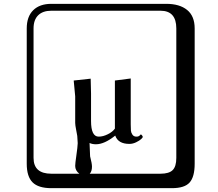

<svg xmlns="http://www.w3.org/2000/svg" viewBox="-20 -774 1140 1006"><path d="M583 -63Q526.9 -18.1 482.9 -18.1Q462.9 -18.1 449.2 -24.9Q452.1 43.9 452.1 44.9Q461.9 83 461.9 99.1Q461.9 123.5 450.2 136.2H820.8Q865.7 136.2 884.8 117.2Q903.8 98.1 903.8 53.2V-625Q903.8 -717.8 820.8 -717.8H249Q204.1 -717.8 179.9 -693.8Q155.8 -669.9 155.8 -625V53.2Q155.8 136.2 249 136.2H395.5Q374 119.6 374 95.2Q374 82 379.9 42Q386.7 -4.9 387.2 -23.9Q387.2 -29.8 384.8 -62Q383.8 -68.8 378.9 -94Q374 -119.1 374 -129.9V-269L366.2 -352.1L455.1 -361.8Q457 -307.6 457 -284.2V-140.1Q457 -58.1 497.1 -58.1Q520 -58.1 544.9 -70.6Q569.8 -83 582 -100.1V-352.1L665 -362.8V-122.1Q665 -100.1 666 -89.1Q667 -78.1 674.1 -68.1Q681.2 -58.1 694.8 -58.1Q706.1 -58.1 711.9 -64L717.8 -69.8Q719.7 -69.8 723.9 -64.9Q728 -60.1 728 -56.2Q728 -53.2 719.5 -45.2Q710.9 -37.1 693.4 -28.6Q675.8 -20 658.2 -20Q599.1 -20 584 -63ZM1000 84Q1000 152.8 973.4 182.4Q946.8 211.9 880.9 211.9H249Q181.2 211.9 150.6 181.4Q120.1 150.9 120.1 84V-625Q120.1 -687 154.1 -720.5Q188 -753.9 249 -753.9H851.1Q920.9 -753.9 960.4 -721.9Q1000 -689.9 1000 -625Z"/></svg>

Font: Linux Biolinum Keyboard O
Style: Regular
Weight: 700
Designer: Philipp H. Poll
Foundry: Philipp H. Poll
Version: Version 0.6.1